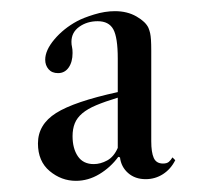

<svg xmlns="http://www.w3.org/2000/svg" viewBox="-20 -854 374 344"><path d="M116 -530Q90 -530 69 -547.5Q48 -565 48 -597Q48 -631 80.5 -651.5Q113 -672 191 -689V-749Q191 -787 183 -801.5Q175 -816 155 -816Q136 -816 122 -806Q108 -796 108 -779Q108 -774 109 -770Q110 -766 110 -759Q110 -743 103 -733Q96 -723 84 -723Q73 -723 67 -730Q61 -737 61 -747Q61 -764 77.5 -783.5Q94 -803 118 -816Q129 -822 148.5 -828Q168 -834 186 -834Q208 -834 224.5 -824.5Q241 -815 246 -804Q248 -799 249 -794.5Q250 -790 250.5 -782.5Q251 -775 251 -763Q251 -751 251 -732V-601Q251 -581 255.5 -571Q260 -561 272 -561Q279 -561 282.5 -564Q286 -567 289 -572L294 -567Q286 -551 272 -542Q258 -533 241 -533Q222 -533 209.5 -544Q197 -555 195 -572L192 -573Q178 -554 158 -542Q138 -530 116 -530ZM148 -560Q160 -560 172 -566.5Q184 -573 191 -589V-679Q168 -672 152.5 -665.5Q137 -659 127.5 -651Q118 -643 114 -633Q110 -623 110 -610Q110 -588 119.5 -574Q129 -560 148 -560Z"/></svg>

Font: Libre Caslon Display
Style: Regular
Weight: 400
Designer: Pablo Impallari, Rodrigo Fuenzalida
Foundry: Pablo Impallari, Rodrigo Fuenzalida
Version: Version 1.002; ttfautohint (v1.5)